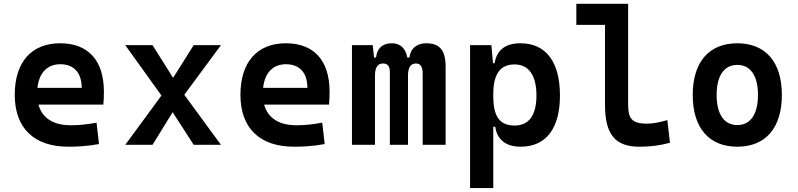

<svg xmlns="http://www.w3.org/2000/svg" viewBox="-20 -752 4142 997"><path d="M335.4 9.8C376.5 9.8 429.7 7.8 494.1 -3.9L481.4 -115.2C436 -106.4 392.6 -101.6 347.2 -101.6C257.3 -101.6 198.7 -138.7 179.7 -209H516.6C518.6 -230 519.5 -251.5 519.5 -275.9C519.5 -439.5 437 -527.3 292.5 -527.3C142.6 -527.3 56.6 -428.7 56.6 -259.8C56.6 -85.9 157.2 9.8 335.4 9.8ZM174.3 -295.9C183.1 -374.5 225.6 -418.5 293.5 -418.5C362.8 -418.5 404.3 -375 404.3 -295.9Z M630.4 0H772L876.5 -169.4L985.8 0H1127.4L937 -259.8L1127.4 -517.6H985.8L878.9 -347.7L772 -517.6H630.4L818.4 -255.9Z M1507.3 9.8C1548.3 9.8 1601.6 7.8 1666 -3.9L1653.3 -115.2C1607.9 -106.4 1564.5 -101.6 1519 -101.6C1429.2 -101.6 1370.6 -138.7 1351.6 -209H1688.5C1690.4 -230 1691.4 -251.5 1691.4 -275.9C1691.4 -439.5 1608.9 -527.3 1464.4 -527.3C1314.5 -527.3 1228.5 -428.7 1228.5 -259.8C1228.5 -85.9 1329.1 9.8 1507.3 9.8ZM1346.2 -295.9C1355 -374.5 1397.5 -418.5 1465.3 -418.5C1534.7 -418.5 1576.2 -375 1576.2 -295.9Z M2174.8 0H2293.9V-405.3C2293.9 -491.2 2263.2 -527.3 2192.9 -527.3C2141.1 -527.3 2110.4 -497.1 2106 -453.1H2095.2C2085.9 -502.9 2057.1 -527.3 2015.1 -527.3C1966.3 -527.3 1938 -502 1932.6 -453.1H1922.4L1915.5 -517.6H1807.6V0H1927.2V-359.4C1927.2 -401.4 1940.9 -422.4 1969.2 -422.4C1992.7 -422.4 2004.4 -407.7 2004.4 -378.4V0H2098.6V-359.4C2098.6 -401.4 2112.3 -422.4 2140.1 -422.4C2163.6 -422.4 2174.8 -404.8 2174.8 -368.7Z M2420.9 224.6H2541.5V-93.8H2551.8C2560.5 -26.4 2607.9 9.8 2683.1 9.8C2814.5 9.8 2887.7 -83.5 2887.7 -256.3C2887.7 -431.2 2814.5 -527.3 2682.6 -527.3C2603.5 -527.3 2559.1 -491.2 2548.3 -423.8H2540L2531.7 -517.6H2420.9ZM2541.5 -251.5V-265.6C2541.5 -368.2 2578.6 -417.5 2651.9 -417.5C2725.6 -417.5 2765.6 -360.4 2765.6 -256.3C2765.6 -153.3 2726.6 -100.1 2651.9 -100.1C2574.2 -100.1 2541.5 -148.4 2541.5 -251.5Z M3299.8 9.8C3357.4 9.8 3404.8 3.9 3459 -10.7L3445.3 -128.4C3401.4 -115.7 3369.1 -109.9 3338.9 -109.9C3256.8 -109.9 3241.7 -140.6 3241.7 -212.4V-732.4H2972.7V-623H3121.6V-207.5C3121.6 -55.7 3173.3 9.8 3299.8 9.8Z M3808.6 9.8C3955.6 9.8 4040 -87.9 4040 -258.8C4040 -429.7 3955.6 -527.3 3808.6 -527.3C3661.6 -527.3 3577.1 -429.7 3577.1 -258.8C3577.1 -87.9 3661.6 9.8 3808.6 9.8ZM3808.6 -102.5C3740.2 -102.5 3701.2 -159.2 3701.2 -258.8C3701.2 -358.9 3740.2 -415 3808.6 -415C3877 -415 3916 -358.9 3916 -258.8C3916 -159.2 3877 -102.5 3808.6 -102.5Z"/></svg>

Font: Cascadia Mono SemiBold
Style: Regular
Weight: 600
Monospace: yes
Designer: Aaron Bell
Foundry: Saja Typeworks
Version: Version 2404.023